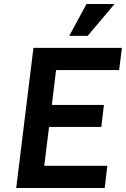

<svg xmlns="http://www.w3.org/2000/svg" viewBox="-20 -939 629 959"><path d="M61 0 147 -700H589L575 -589H260L239 -415H499L486 -305H225L201 -111H516L503 0ZM418 -760H326L412 -919H552Z"/></svg>

Font: Inclusive Sans SemiBold
Style: Italic
Weight: 600
Italic angle: -7°
Designer: Olivia King
Foundry: Olivia King
Version: Version 2.004